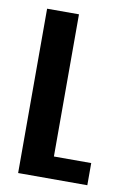

<svg xmlns="http://www.w3.org/2000/svg" viewBox="-72 -636 443 680"><g transform="rotate(10 149.5 -295.5)"><path d="M41.9 0V-591H156.5V-79.7H290.7V0Z"/></g></svg>

Font: Alumni Sans SC Thin
Style: Regular
Weight: 100
Designer: Robert E. Leuschke
Foundry: Robert E. Leuschke
Version: Version 1.018